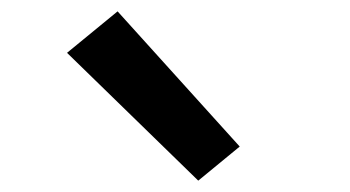

<svg xmlns="http://www.w3.org/2000/svg" viewBox="-20 -827 616 338"><path d="M329 -509 402 -569 187 -807 98 -734Z"/></svg>

Font: Iosevka Sparkle Semibold
Style: Regular
Weight: 600
Designer: Belleve Invis
Foundry: Belleve Invis
Version: Version 4.5.0; ttfautohint (v1.8.3)